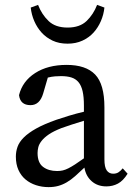

<svg xmlns="http://www.w3.org/2000/svg" viewBox="-20 -754 549 787"><path d="M214 -53Q227 -53 237.5 -55.5Q248 -58 260 -64Q272 -70 287.5 -80Q303 -90 324 -105V-259Q298 -251 273 -243Q248 -235 232 -229Q199 -216 180 -203Q161 -190 150.5 -176.5Q140 -163 137 -150.5Q134 -138 134 -127Q134 -87 156.5 -70Q179 -53 214 -53ZM416 10Q380 10 356 -11Q332 -32 326 -67Q305 -47 288 -32Q271 -17 254 -7Q237 3 219 8Q201 13 179 13Q152 13 127.5 5Q103 -3 84.5 -18.5Q66 -34 55.5 -57.5Q45 -81 45 -112Q45 -133 52 -152.5Q59 -172 77.5 -190.5Q96 -209 128 -227Q160 -245 211 -263Q234 -271 264 -280Q294 -289 324 -296V-321Q324 -357 318.5 -380.5Q313 -404 301.5 -417.5Q290 -431 272.5 -436.5Q255 -442 230 -442Q219 -442 205.5 -441Q192 -440 176 -436L157 -371Q143 -323 105 -323Q63 -323 58 -364Q72 -421 124 -454.5Q176 -488 253 -488Q332 -488 370 -448.5Q408 -409 408 -314V-101Q408 -69 417.5 -55.5Q427 -42 444 -42Q457 -42 466 -48Q475 -54 483 -64L503 -42Q485 -13 463.5 -1.5Q442 10 416 10ZM106 -723 136 -734Q151 -695 179 -668Q207 -641 257 -641Q307 -641 335 -668Q363 -695 378 -734L408 -723Q405 -694 393.5 -667.5Q382 -641 363.5 -620.5Q345 -600 318 -587.5Q291 -575 257 -575Q222 -575 195.5 -587.5Q169 -600 150.5 -620.5Q132 -641 120.5 -667.5Q109 -694 106 -723Z"/></svg>

Font: Source Serif Pro
Style: Regular
Weight: 400
Designer: Frank Grießhammer
Foundry: Adobe Systems Incorporated
Version: Version 2.000;PS 1.000;hotconv 16.6.51;makeotf.lib2.5.65220